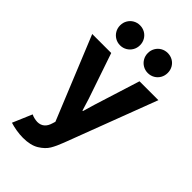

<svg xmlns="http://www.w3.org/2000/svg" viewBox="-290 -856 1158 1158"><g transform="rotate(45 289.0 -277.5)"><path d="M44.9 195.3 97.7 71.3Q108.9 77.1 122.8 80.3Q136.7 83.5 149.4 84Q203.6 84 220.7 23.4L226.1 5.9L8.8 -525.4H170.9L270.5 -233.4L293.9 -157.2H297.9L320.3 -233.4L412.1 -525.4H573.2L351.6 58.6Q334.5 104 316.4 134.5Q298.3 165 259.3 189Q220.2 212.9 156.2 212.9Q127.9 212.9 97.7 207.8Q67.4 202.6 44.9 195.3ZM327.1 -681.6Q327.1 -705.1 338.4 -724.6Q349.6 -744.1 369.1 -755.4Q388.7 -766.6 412.1 -766.6Q436 -766.6 455.6 -755.4Q475.1 -744.1 486.1 -724.6Q497.1 -705.1 497.1 -681.6Q497.1 -657.7 486.1 -638.2Q475.1 -618.7 455.6 -607.2Q436 -595.7 412.1 -595.7Q388.7 -595.7 369.1 -607.2Q349.6 -618.7 338.4 -638.2Q327.1 -657.7 327.1 -681.6ZM90.8 -681.6Q90.8 -705.1 102.1 -724.6Q113.3 -744.1 132.8 -755.4Q152.3 -766.6 175.8 -766.6Q199.2 -766.6 218.8 -755.4Q238.3 -744.1 249.5 -724.6Q260.7 -705.1 260.7 -681.6Q260.7 -657.7 249.5 -638.2Q238.3 -618.7 218.8 -607.2Q199.2 -595.7 175.8 -595.7Q152.3 -595.7 132.8 -607.2Q113.3 -618.7 102.1 -638.2Q90.8 -657.7 90.8 -681.6Z"/></g></svg>

Font: Reddit Sans Vanilla ExtraBold
Style: Regular
Weight: 800
Designer: Stephen Hutchings
Foundry: Reddit
Version: Version 1.013